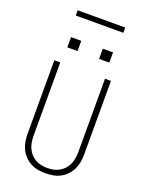

<svg xmlns="http://www.w3.org/2000/svg" viewBox="-199 -1204 997 1306"><g transform="rotate(20 300.0 -550.5)"><path d="M300 8Q272 8 244 3Q216 -2 191.5 -15.5Q167 -29 147.5 -49.5Q128 -70 116 -95.5Q104 -121 99.5 -149Q95 -177 95 -205V-735H138V-205Q138 -182 141.5 -159.5Q145 -137 154 -116.5Q163 -96 178 -79Q193 -62 213 -50.5Q233 -39 255 -34.5Q277 -30 300 -30Q323 -30 345 -34.5Q367 -39 387 -50.5Q407 -62 422 -79Q437 -96 446 -116.5Q455 -137 458.5 -159.5Q462 -182 462 -205V-735H505V-205Q505 -177 500.5 -149Q496 -121 484 -95.5Q472 -70 452.5 -49.5Q433 -29 408.5 -15.5Q384 -2 356 3Q328 8 300 8ZM378 -848V-922H452V-848ZM148 -848V-922H222V-848ZM128 -1071V-1109H472V-1071Z"/></g></svg>

Font: Iosevka SS04 XLt Ex
Style: Regular
Weight: 200
Width: 7
Monospace: yes
Designer: Belleve Invis
Foundry: Belleve Invis
Version: Version 19.0.0; ttfautohint (v1.8.4)